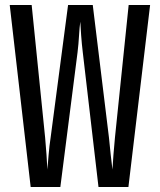

<svg xmlns="http://www.w3.org/2000/svg" viewBox="-20 -750 640 770"><path d="M103 0 19 -730H107L161 -198Q164 -166 166.5 -129.5Q169 -93 170 -70Q172 -93 175 -129.5Q178 -166 183 -198L253 -730H352L417 -198Q420 -166 424 -129.5Q428 -93 431 -70Q432 -93 435 -129.5Q438 -166 441 -198L496 -730H582L495 0H375L312 -540Q308 -573 305.5 -607.5Q303 -642 302 -663Q299 -642 297 -607.5Q295 -573 291 -540L222 0Z"/></svg>

Font: JetBrains Mono NL Medium
Style: Regular
Weight: 500
Monospace: yes
Designer: Philipp Nurullin, Konstantin Bulenkov
Foundry: JetBrains
Version: Version 2.305; ttfautohint (v1.8.4.7-5d5b)